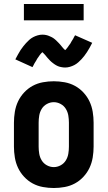

<svg xmlns="http://www.w3.org/2000/svg" viewBox="-20 -936 540 964"><path d="M250 8Q223 8 195.5 3Q168 -2 144 -15Q120 -28 101 -48.5Q82 -69 70.5 -93.5Q59 -118 54.5 -145.5Q50 -173 50 -200V-320Q50 -347 54.5 -374.5Q59 -402 70.5 -426.5Q82 -451 101 -471.5Q120 -492 144 -505Q168 -518 195.5 -523Q223 -528 250 -528Q277 -528 304.5 -523Q332 -518 356 -505Q380 -492 399 -471.5Q418 -451 429.5 -426.5Q441 -402 445.5 -374.5Q450 -347 450 -320V-200Q450 -173 445.5 -145.5Q441 -118 429.5 -93.5Q418 -69 399 -48.5Q380 -28 356 -15Q332 -2 304.5 3Q277 8 250 8ZM250 -97Q268 -97 284.5 -106Q301 -115 310.5 -130.5Q320 -146 323 -164Q326 -182 326 -200V-320Q326 -338 323 -356Q320 -374 310.5 -389.5Q301 -405 284.5 -414Q268 -423 250 -423Q232 -423 215.5 -414Q199 -405 189.5 -389.5Q180 -374 177 -356Q174 -338 174 -320V-200Q174 -182 177 -164Q180 -146 189.5 -130.5Q199 -115 215.5 -106Q232 -97 250 -97ZM307 -597Q302 -597 297.5 -597.5Q293 -598 288 -599Q283 -600 279 -601Q275 -602 270.5 -604Q266 -606 261.5 -608.5Q257 -611 253.5 -613.5Q250 -616 246 -619Q242 -622 238.5 -625Q235 -628 231.5 -631.5Q228 -635 225 -638.5Q222 -642 219 -645Q216 -648 213.5 -651.5Q211 -655 207 -659.5Q203 -664 199.5 -667.5Q196 -671 192.5 -674.5Q189 -678 189 -679H197Q197 -677 194 -675Q191 -673 188 -669.5Q185 -666 184 -665Q183 -664 181.5 -662Q180 -660 178.5 -658Q177 -656 175.5 -653.5Q174 -651 172 -648.5Q170 -646 168 -643Q166 -640 164.5 -637Q163 -634 161 -630.5Q159 -627 156.5 -623.5Q154 -620 152 -616Q150 -612 148 -608Q146 -604 143 -599L57 -638Q64 -651 70.5 -663Q77 -675 83.5 -685Q90 -695 97 -703.5Q104 -712 110.5 -719.5Q117 -727 126.5 -735.5Q136 -744 146.5 -749.5Q157 -755 169 -758.5Q181 -762 193 -762Q198 -762 202.5 -761.5Q207 -761 212 -760Q217 -759 221 -757.5Q225 -756 229.5 -754Q234 -752 238.5 -750Q243 -748 246.5 -745.5Q250 -743 254 -740Q258 -737 261.5 -733.5Q265 -730 268.5 -726.5Q272 -723 275 -720Q278 -717 281 -713.5Q284 -710 286.5 -707Q289 -704 293 -699Q297 -694 300.5 -690.5Q304 -687 307.5 -684Q311 -681 311 -680H303Q303 -681 306 -683Q309 -685 312 -689Q315 -693 316 -694Q317 -695 318.5 -697Q320 -699 321.5 -701Q323 -703 324.5 -705.5Q326 -708 328 -710.5Q330 -713 332 -715.5Q334 -718 335.5 -721.5Q337 -725 339 -728Q341 -731 343.5 -735Q346 -739 348 -742.5Q350 -746 352 -750.5Q354 -755 357 -759L443 -721Q436 -707 429.5 -695.5Q423 -684 416.5 -674Q410 -664 403 -655Q396 -646 389.5 -639Q383 -632 373.5 -623.5Q364 -615 353.5 -609.5Q343 -604 331 -600.5Q319 -597 307 -597ZM100 -834V-916H400V-834Z"/></svg>

Font: Iosevka Extrabold
Style: Regular
Weight: 800
Monospace: yes
Designer: Belleve Invis
Foundry: Belleve Invis
Version: Version 32.5.0; ttfautohint (v1.8.4)